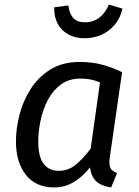

<svg xmlns="http://www.w3.org/2000/svg" viewBox="-20 -811 609 843"><path d="M331 -539Q382 -539 426.5 -527.5Q471 -516 516 -494L462 -120Q458 -92 463.5 -76.5Q469 -61 494 -51L468 12Q442 8 422 -1.5Q402 -11 390.5 -29.5Q379 -48 375 -76Q344 -36 304.5 -12Q265 12 218 12Q137 12 93.5 -43.5Q50 -99 50 -190Q50 -244 65 -304.5Q80 -365 113.5 -418.5Q147 -472 200.5 -505.5Q254 -539 331 -539ZM333 -466Q283 -466 247.5 -440Q212 -414 190 -372Q168 -330 158 -281.5Q148 -233 148 -189Q148 -123 171.5 -92Q195 -61 237 -61Q281 -61 314 -89Q347 -117 378 -158L419 -449Q398 -458 378.5 -462Q359 -466 333 -466ZM351 -643Q311 -643 280.5 -659.5Q250 -676 233.5 -706.5Q217 -737 218 -779L280 -787Q285 -750 302 -731.5Q319 -713 353 -713Q389 -713 416 -733.5Q443 -754 458 -791L518 -773Q508 -731 483.5 -702Q459 -673 424.5 -658Q390 -643 351 -643Z"/></svg>

Font: Fira Sans Variable
Style: Italic
Weight: 397
Italic angle: -8°
Designer: Carrois Corporate & Edenspiekermann AG
Foundry: Carrois Corporate GbR & Edenspiekermann AG
Version: Version 4.202